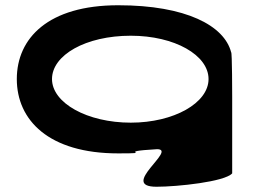

<svg xmlns="http://www.w3.org/2000/svg" viewBox="-20 -576 999 731"><path d="M44 -275C44 -119 165 8 430 8C579 8 406 2 578 -8C657 -8 431 135 576 135C655 135 836 116 864 84V-208C864 -208 864 -380 860 -377C834 -478 689 -556 430 -556C164 -556 44 -431 44 -275ZM178 -275C178 -366 306 -440 478 -440C645 -440 774 -366 774 -275C774 -184 642 -109 478 -109C312 -109 178 -184 178 -275Z"/></svg>

Font: Ampere
Style: SCUltExt
Weight: 400
Version: Version 1